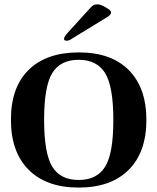

<svg xmlns="http://www.w3.org/2000/svg" viewBox="-20 -846 718 876"><path d="M181.2 -298.3Q181.6 -145 218.8 -85Q255.9 -24.9 338.9 -24.9Q421.9 -24.9 459.5 -85Q497.1 -145 497.1 -298.3Q497.1 -452.1 459.5 -512.7Q421.9 -573.2 338.9 -573.2Q255.9 -573.2 218.3 -512.7Q181.2 -451.7 181.2 -298.3ZM29.8 -299.8Q29.8 -447.8 110.8 -527.3Q191.9 -606.9 339.8 -606.9Q487.8 -606.9 567.9 -525.9Q647.9 -444.8 647.9 -298.3Q647.9 -151.9 566.9 -70.8Q485.8 9.8 338.9 9.8Q191.9 9.8 110.8 -71.3Q29.8 -152.3 29.8 -299.8ZM474.1 -771 307.1 -668.9Q295.9 -660.2 284.2 -660.2Q272.5 -660.2 272 -668.9Q272 -677.7 289.1 -696.8L383.8 -800.8Q399.4 -818.8 406.2 -822.8Q413.1 -826.2 425.8 -826.2Q438.5 -826.2 462.4 -812.5Q486.8 -798.8 486.8 -789.6Q486.8 -780.3 474.1 -771Z"/></svg>

Font: Unna-Bold
Style: Bold
Weight: 700
Designer: Jorge de Buen U.
Foundry: Omnibus-Type
Version: Version 2.006;PS 002.006;hotconv 1.0.70;makeotf.lib2.5.58329